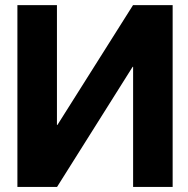

<svg xmlns="http://www.w3.org/2000/svg" viewBox="-20 -739 745 759"><path d="M662.5 0H506.2V-474.8H504.3L205.5 0H48.8V-718.8H205.1V-245.1H207L505.9 -718.8H662.5Z"/></svg>

Font: Inter Display V
Style: Regular
Weight: 400
Designer: Rasmus Andersson
Foundry: rsms
Version: Version 3.015;git-src